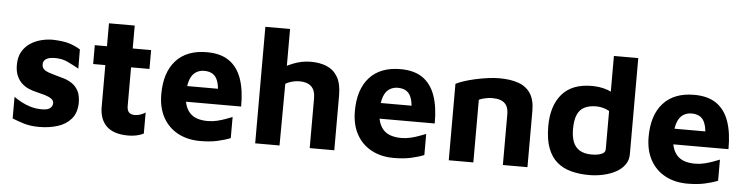

<svg xmlns="http://www.w3.org/2000/svg" viewBox="-45 -926 4501 1159"><g transform="rotate(5 2205.0 -347.0)"><path d="M216.1 15Q162.1 15 123.5 3.3Q84.9 -8.4 51.5 -22.1V-152.7Q72 -138.5 98.1 -124.4Q124.2 -110.3 155.5 -101.3Q186.8 -92.3 222.3 -92.3Q257.6 -92.3 272.3 -104.9Q287 -117.4 287 -134.9Q287 -151.7 271.8 -162.1Q256.7 -172.6 232.7 -179.8Q208.7 -187 182 -193.1Q157.9 -198.3 134 -208.5Q110.1 -218.7 90.8 -236.6Q71.6 -254.6 60.1 -281.5Q48.6 -308.5 48.6 -346.1Q48.6 -394.6 67.6 -427.2Q86.6 -459.8 117.6 -479.8Q148.5 -499.7 184.8 -508.4Q221 -517.1 254.8 -516.4Q317.3 -514.3 353.5 -502.7Q389.7 -491 419.5 -472.5L420.2 -356.4Q386.4 -375 352.6 -391.3Q318.7 -407.7 275.6 -407.7Q237.4 -407.7 220.3 -395.7Q203.2 -383.8 203.2 -363.8Q203.2 -344.9 214.8 -334Q226.4 -323.1 245.4 -316.8Q264.3 -310.4 286.9 -304.2Q311.9 -297.6 338.6 -289.5Q365.2 -281.4 388.6 -265.6Q411.9 -249.7 426.4 -222.3Q440.9 -194.8 440.9 -149.5Q439.5 -88.8 408 -52.6Q376.4 -16.3 325.5 -0.6Q274.5 15 216.1 15Z M755.4 19.9Q667.4 19.9 624 -21.3Q580.7 -62.6 580.7 -139.2V-391.7H507V-506H580.7V-644.9H736.7V-506H848.2V-391.7H736.7V-158Q736.7 -132.1 748 -119.5Q759.2 -106.9 785.2 -106.9Q800.4 -106.9 818.1 -112.9Q835.8 -118.8 848.2 -128V-0.5Q826.5 10.8 802.2 15.4Q777.9 19.9 755.4 19.9Z M1190.1 15Q1113.5 15 1055.2 -16.3Q996.9 -47.5 964.7 -106.2Q932.5 -164.8 932.5 -245.8Q932.5 -378.3 998 -450.5Q1063.5 -522.7 1185.1 -522.7Q1268.6 -522.7 1320.3 -486.7Q1371.9 -450.7 1396.1 -381.7Q1420.2 -312.6 1419.2 -213.9H1033.6L1018.3 -308.6H1295.9L1274.2 -262.2Q1272.6 -342.8 1250.7 -375.9Q1228.8 -409.1 1178.8 -409.1Q1150.8 -409.1 1128.5 -394.9Q1106.1 -380.8 1093.6 -348.2Q1081.1 -315.6 1081.1 -259.4Q1081.1 -186.6 1115.6 -147.9Q1150 -109.1 1225.6 -109.1Q1254.2 -109.1 1281.7 -115.7Q1309.2 -122.2 1333.1 -131.2Q1357 -140.1 1373.5 -146.5V-18.6Q1338.2 -4.4 1293.7 5.3Q1249.1 15 1190.1 15Z M1523 0V-706H1672.7V-405.9L1610.1 -440.3Q1650.2 -475.3 1704.8 -497.6Q1759.4 -519.9 1816 -519.9Q1871 -519.9 1912.8 -502.2Q1954.6 -484.4 1978.5 -443.5Q2002.4 -402.6 2002.4 -331.7V0H1853.4V-300.9Q1853.4 -350.6 1828.7 -373.5Q1804.1 -396.5 1756.9 -396.5Q1733.1 -396.5 1709.5 -389.6Q1685.9 -382.8 1672.7 -373.3L1670.6 0Z M2363.1 15Q2286.5 15 2228.2 -16.3Q2169.9 -47.5 2137.7 -106.2Q2105.5 -164.8 2105.5 -245.8Q2105.5 -378.3 2171 -450.5Q2236.5 -522.7 2358.1 -522.7Q2441.6 -522.7 2493.3 -486.7Q2544.9 -450.7 2569.1 -381.7Q2593.2 -312.6 2592.2 -213.9H2206.6L2191.3 -308.6H2468.9L2447.2 -262.2Q2445.6 -342.8 2423.7 -375.9Q2401.8 -409.1 2351.8 -409.1Q2323.8 -409.1 2301.5 -394.9Q2279.1 -380.8 2266.6 -348.2Q2254.1 -315.6 2254.1 -259.4Q2254.1 -186.6 2288.6 -147.9Q2323 -109.1 2398.6 -109.1Q2427.2 -109.1 2454.7 -115.7Q2482.2 -122.2 2506.1 -131.2Q2530 -140.1 2546.5 -146.5V-18.6Q2511.2 -4.4 2466.7 5.3Q2422.1 15 2363.1 15Z M2696 -463.2Q2715.1 -473.1 2745.8 -483.3Q2776.6 -493.5 2813.6 -501.6Q2850.6 -509.7 2888.3 -514.8Q2925.9 -519.9 2958.1 -519.9Q3026.2 -519.9 3074.1 -502.6Q3122 -485.3 3147.5 -446.1Q3172.9 -406.8 3172.9 -340.4V0H3023.9V-309.6Q3023.9 -329 3018.7 -345.1Q3013.5 -361.3 3002.2 -372.8Q2991 -384.3 2972 -390.5Q2953.1 -396.8 2925.6 -396.8Q2903 -396.8 2880.2 -391.4Q2857.3 -386.1 2845 -379.6V0H2696Z M3547 15Q3487.9 15 3438.4 2Q3389 -10.9 3352.8 -41.5Q3316.6 -72.1 3296.5 -124.9Q3276.5 -177.7 3276.5 -257.4Q3276.5 -380.4 3336.8 -451.4Q3397.2 -522.4 3518.5 -522.4Q3534.2 -522.4 3560 -519.6Q3585.8 -516.7 3614.1 -506.7Q3642.4 -496.6 3664.2 -473.3L3634.3 -426.6V-714.2H3781.9V-131.5Q3781.9 -95.1 3762.1 -67.6Q3742.2 -40 3708.8 -21.9Q3675.3 -3.7 3633.3 5.6Q3591.3 15 3547 15ZM3552.9 -109.8Q3588.8 -109.8 3611.5 -119.4Q3634.3 -128.9 3634.3 -147.6V-380.8Q3615.9 -391.1 3595.5 -396.4Q3575 -401.8 3555.6 -401.8Q3513.5 -401.8 3484.6 -387.7Q3455.6 -373.7 3441.2 -340.9Q3426.7 -308.2 3426.7 -252.5Q3426.7 -208.3 3438.7 -176.5Q3450.7 -144.7 3478.4 -127.3Q3506.1 -109.8 3552.9 -109.8Z M4143.1 15Q4066.5 15 4008.2 -16.3Q3949.9 -47.5 3917.7 -106.2Q3885.5 -164.8 3885.5 -245.8Q3885.5 -378.3 3951 -450.5Q4016.5 -522.7 4138.1 -522.7Q4221.6 -522.7 4273.3 -486.7Q4324.9 -450.7 4349.1 -381.7Q4373.2 -312.6 4372.2 -213.9H3986.6L3971.3 -308.6H4248.9L4227.2 -262.2Q4225.6 -342.8 4203.7 -375.9Q4181.8 -409.1 4131.8 -409.1Q4103.8 -409.1 4081.5 -394.9Q4059.1 -380.8 4046.6 -348.2Q4034.1 -315.6 4034.1 -259.4Q4034.1 -186.6 4068.6 -147.9Q4103 -109.1 4178.6 -109.1Q4207.2 -109.1 4234.7 -115.7Q4262.2 -122.2 4286.1 -131.2Q4310 -140.1 4326.5 -146.5V-18.6Q4291.2 -4.4 4246.7 5.3Q4202.1 15 4143.1 15Z"/></g></svg>

Font: Maven Pro
Style: Regular
Weight: 400
Designer: Joe Prince
Foundry: Joe Prince
Version: Version 2.103